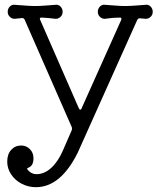

<svg xmlns="http://www.w3.org/2000/svg" viewBox="-20 -525 664 797"><path d="M129 252Q97 252 69.5 237.5Q42 223 26 198.5Q10 174 10 146Q10 115 26.5 97Q43 79 68 79Q89 79 104 94Q119 109 119 132Q119 163 98 171Q89 174 95 180Q110 198 131 198Q164 198 192.5 172Q221 146 241 100L278 15Q280 9 278 3L82 -444Q78 -451 71 -450L42 -447Q31 -446 21.5 -454.5Q12 -463 12 -476Q12 -489 21 -498Q30 -507 42 -505Q71 -503 90 -501.5Q109 -500 125 -500Q143 -500 162.5 -501.5Q182 -503 210 -505Q222 -507 231 -498Q240 -489 240 -476Q240 -463 230.5 -454.5Q221 -446 210 -447Q197 -449 182.5 -450Q168 -451 154 -452H152Q142 -452 147 -442L307 -76Q310 -70 313 -70Q318 -70 319 -76L483 -442Q484 -444 484 -447Q484 -452 478 -452Q448 -452 416 -447Q405 -446 395.5 -454.5Q386 -463 386 -476Q386 -489 395 -498Q404 -507 416 -505Q445 -503 464 -501.5Q483 -500 499 -500Q517 -500 536.5 -501.5Q556 -503 584 -505Q596 -507 605 -498Q614 -489 614 -476Q614 -463 604.5 -454.5Q595 -446 584 -447L561 -449H559Q554 -449 550 -443L303 108Q232 252 129 252Z"/></svg>

Font: Kiwi Maru Light
Style: Regular
Weight: 300
Designer: Hiroki-Chan
Version: Version 1.100